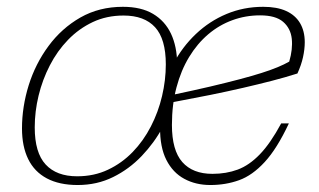

<svg xmlns="http://www.w3.org/2000/svg" viewBox="-20 -520 914 550"><path d="M332 -500.5Q384.5 -500.5 418.5 -480.2Q452.5 -460 469.8 -423.5Q487 -387 487.5 -337H476.5Q502 -385.5 541 -422.5Q580 -459.5 629 -480Q678 -500.5 734 -500.5Q773.5 -500.5 799.8 -488.5Q826 -476.5 839.5 -453.8Q853 -431 853 -399Q853 -379 848 -356.2Q843 -333.5 832 -309.5Q797.5 -298.5 758.8 -288.5Q720 -278.5 676.8 -268.5Q633.5 -258.5 583 -248.2Q532.5 -238 473.5 -227L473 -248Q535 -261 582.8 -272.2Q630.5 -283.5 666.5 -293Q702.5 -302.5 729.2 -311Q756 -319.5 775.2 -327.5Q794.5 -335.5 808.5 -343.5Q819 -379 815.8 -409Q812.5 -439 791 -457.5Q769.5 -476 725 -476Q683.5 -476 645.8 -462.2Q608 -448.5 576.5 -421.8Q545 -395 521.8 -356.8Q498.5 -318.5 485.5 -269.5Q472.5 -220.5 472.5 -162Q472.5 -89.5 502.2 -55.8Q532 -22 588.5 -22Q628 -22 661 -34.2Q694 -46.5 724.2 -77.8Q754.5 -109 785.5 -166.5H807.5Q773.5 -94 738.2 -55.8Q703 -17.5 664.8 -3.8Q626.5 10 582.5 10Q540.5 10 507.8 -7.8Q475 -25.5 456.5 -62Q438 -98.5 438.5 -155.5H446Q422 -111 386 -73.2Q350 -35.5 304 -12.8Q258 10 202.5 10Q150 10 114.2 -9Q78.5 -28 60.8 -64.2Q43 -100.5 43 -152Q43 -214 62.2 -275.8Q81.5 -337.5 119 -388.2Q156.5 -439 210.2 -469.8Q264 -500.5 332 -500.5ZM201 -15Q249.5 -15 289.2 -33.8Q329 -52.5 360 -84.5Q391 -116.5 412.2 -157.8Q433.5 -199 444.2 -244.8Q455 -290.5 455 -335.5Q455 -408.5 424.2 -442Q393.5 -475.5 334 -475.5Q285.5 -475.5 245.8 -456.8Q206 -438 175 -406Q144 -374 122.8 -332.8Q101.5 -291.5 90.5 -246Q79.5 -200.5 79.5 -155Q79.5 -82.5 110.8 -48.8Q142 -15 201 -15Z"/></svg>

Font: Newsreader 9pt ExtraLight
Style: Italic
Weight: 250
Italic angle: -17°
Designer: Hugues Gentile
Foundry: Production Type
Version: Version 1.003